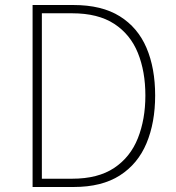

<svg xmlns="http://www.w3.org/2000/svg" viewBox="-20 -746 701 766"><path d="M110 0V-726H273Q386 -726 458 -681Q530 -636 564.5 -555Q599 -474 599 -365Q599 -257 564.5 -174.5Q530 -92 458 -46Q386 0 274 0ZM147 -33H268Q371 -33 435.5 -76Q500 -119 530 -194.5Q560 -270 560 -365Q560 -461 530 -535Q500 -609 435.5 -651Q371 -693 268 -693H147Z"/></svg>

Font: Noto Sans JP Thin Thin
Style: Regular
Weight: 250
Version: Version 2.004-H2;hotconv 1.0.118;makeotfexe 2.5.65603